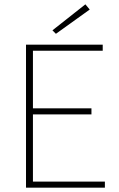

<svg xmlns="http://www.w3.org/2000/svg" viewBox="-20 -866 550 886"><path d="M100 0V-660H454V-632H132V-366H402V-338H132V-28H464V0ZM238 -710 222 -726 374 -846 394 -822Z"/></svg>

Font: Source Sans Variable
Style: Regular
Weight: 200
Designer: Paul D. Hunt
Foundry: Adobe Systems Incorporated
Version: Version 3.006;hotconv 1.0.111;makeotfexe 2.5.65597